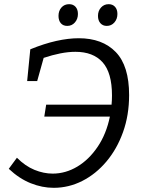

<svg xmlns="http://www.w3.org/2000/svg" viewBox="-20 -890 685 919"><path d="M22 -82 61 -135Q101 -95 145 -77Q189 -59 232 -59Q294 -59 350 -92.5Q406 -126 447.5 -187.5Q489 -249 506 -332H192L201 -389H514Q516 -411 516 -433Q516 -542 471 -592Q426 -642 341 -642Q307 -642 269 -634.5Q231 -627 189 -613L158 -502H110L125 -654Q191 -681 249 -694Q307 -707 357 -707Q470 -707 534 -641Q598 -575 598 -435Q598 -339 569 -258Q540 -177 489.5 -117Q439 -57 374 -24Q309 9 237 9Q182 9 127 -13Q72 -35 22 -82ZM302 -766Q282 -766 271 -779Q260 -792 260 -814Q260 -838 274 -854Q288 -870 311 -870Q330 -870 341.5 -857.5Q353 -845 353 -823Q353 -799 338.5 -782.5Q324 -766 302 -766ZM491 -766Q472 -766 460.5 -779Q449 -792 449 -814Q449 -838 463.5 -854Q478 -870 500 -870Q519 -870 530.5 -857.5Q542 -845 542 -823Q542 -799 527.5 -782.5Q513 -766 491 -766Z"/></svg>

Font: Bitter
Style: Italic
Weight: 400
Italic angle: -9°
Designer: Sol Matas, and Bitter project Authors
Foundry: Sol Matas
Version: Version 2.001